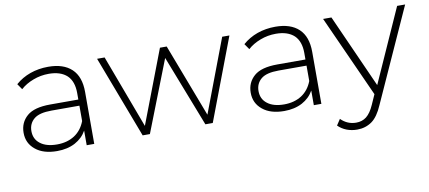

<svg xmlns="http://www.w3.org/2000/svg" viewBox="-67 -766 2689 1203"><g transform="rotate(-10 1278.0 -164.0)"><path d="M282 -526Q379 -526 431 -477Q483 -428 483 -331V0H435V-93Q410 -48 362 -22Q313 4 247 4Q160 4 110 -37Q59 -78 59 -145Q59 -210 106 -251Q152 -291 254 -291H433V-333Q433 -406 394 -444Q353 -482 278 -482Q226 -482 179 -464Q131 -446 98 -416L73 -452Q114 -488 167 -507Q221 -526 282 -526ZM254 -37Q318 -37 365 -67Q411 -97 433 -154V-252H255Q178 -252 144 -224Q109 -195 109 -147Q109 -96 147 -67Q185 -37 254 -37Z M1389 -522H1435L1237 0H1190L1014 -453L837 0H791L593 -522H641L815 -56L993 -522H1036L1213 -57Z M1727 -526Q1824 -526 1876 -477Q1928 -428 1928 -331V0H1880V-93Q1855 -48 1807 -22Q1758 4 1692 4Q1605 4 1555 -37Q1504 -78 1504 -145Q1504 -210 1551 -251Q1597 -291 1699 -291H1878V-333Q1878 -406 1839 -444Q1798 -482 1723 -482Q1671 -482 1624 -464Q1576 -446 1543 -416L1518 -452Q1559 -488 1612 -507Q1666 -526 1727 -526ZM1699 -37Q1763 -37 1810 -67Q1856 -97 1878 -154V-252H1700Q1623 -252 1589 -224Q1554 -195 1554 -147Q1554 -96 1592 -67Q1630 -37 1699 -37Z M2502 -522H2553L2285 71Q2255 141 2216 169Q2175 198 2122 198Q2086 198 2055 186Q2024 174 2001 151L2026 113Q2067 154 2123 154Q2161 154 2188 133Q2216 111 2238 61L2266 -2L2031 -522H2084L2293 -55Z"/></g></svg>

Font: Montserrat Light Alt1
Style: Light
Weight: 500
Designer: Differentunic
Foundry: Julieta Ulanovsky
Version: 0.1